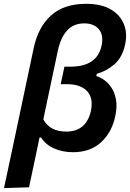

<svg xmlns="http://www.w3.org/2000/svg" viewBox="-44 -766 664 982"><path d="M-23.5 196Q-12 142 -0.8 89.5Q10.5 37 23.5 -24.5L128 -518.5Q150.5 -626.5 216.5 -686.5Q282.5 -746.5 396.5 -746.5Q473 -746.5 521.5 -718.5Q570 -690.5 589.2 -643.5Q608.5 -596.5 596 -539Q582 -473 541.8 -437.8Q501.5 -402.5 451 -388.5L448.5 -377Q466.5 -372 487.8 -357.5Q509 -343 525.8 -318Q542.5 -293 549.2 -256.5Q556 -220 545.5 -171.5Q528.5 -90 473.5 -38.8Q418.5 12.5 328.5 12.5Q276.5 12.5 232.5 -7Q188.5 -26.5 166.5 -62.5H158L149 -18Q137 38.5 126.5 88.2Q116 138 104.5 192ZM294.5 -93Q347.5 -93 379 -121Q410.5 -149 421 -199.5Q434.5 -264 401.5 -299.8Q368.5 -335.5 297.5 -335.5H266.5L285.5 -425H316Q453 -425 475.5 -533Q487 -587.5 461.2 -617Q435.5 -646.5 387 -646.5Q333 -646.5 299.8 -610.5Q266.5 -574.5 252 -507.5L177.5 -155.5Q211 -93 294.5 -93Z"/></svg>

Font: Commissioner SemiBold
Style: Italic
Weight: 600
Italic angle: -12°
Designer: Kostas Bartsokas
Foundry: Kostas Bartsokas
Version: Version 1.000; ttfautohint (v1.8.3)